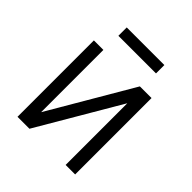

<svg xmlns="http://www.w3.org/2000/svg" viewBox="-189 -815 942 942"><g transform="rotate(45 281.5 -344.5)"><path d="M82 0V-530H148V-98L401 -530H482V0H416V-428L165 0ZM151 -631V-689H412V-631Z"/></g></svg>

Font: Geist Light
Style: Regular
Weight: 400
Designer: Basement.studio, Andrés Briganti, Mateo Zaragoza
Foundry: Basement.studio, Vercel, Andrés Briganti, Guido Ferreyra, Mateo Zaragoza
Version: Version 1.401